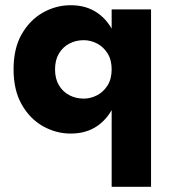

<svg xmlns="http://www.w3.org/2000/svg" viewBox="-20 -496 657 736"><path d="M408 220H559V-460H408ZM32 -230Q32 -150 63.5 -95Q95 -40 145 -12Q195 16 251 16Q312 16 355 -14.5Q398 -45 421 -100.5Q444 -156 444 -230Q444 -305 421 -360Q398 -415 355 -445.5Q312 -476 251 -476Q195 -476 145 -448Q95 -420 63.5 -365.5Q32 -311 32 -230ZM191 -230Q191 -266 206 -291Q221 -316 246 -329Q271 -342 301 -342Q327 -342 351.5 -329.5Q376 -317 392 -292Q408 -267 408 -230Q408 -193 392 -168Q376 -143 351.5 -130.5Q327 -118 301 -118Q271 -118 246 -131Q221 -144 206 -169Q191 -194 191 -230Z"/></svg>

Font: Glinicke Jost Bold
Style: Bold
Weight: 700
Version: Version 3.710